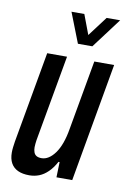

<svg xmlns="http://www.w3.org/2000/svg" viewBox="-84 -775 558 839"><g transform="rotate(10 195.0 -356.0)"><path d="M106 12Q76 12 55.5 2.5Q35 -7 24.5 -26Q14 -45 14 -73Q14 -84 15.5 -96.5Q17 -109 19 -122L91 -527H179L111 -145Q110 -137 109 -129Q108 -121 108 -113Q108 -101 111.5 -91Q115 -81 123.5 -76Q132 -71 146 -71Q162 -71 177 -80.5Q192 -90 205.5 -108.5Q219 -127 229 -154.5Q239 -182 245 -218L300 -527H388L295 0H225L227 -68H222Q207 -40 188.5 -22Q170 -4 149.5 4Q129 12 106 12ZM380 -724 280 -591H216L164 -724H221L267 -602H228L320 -724Z"/></g></svg>

Font: Archivo ExtraCondensed Medium
Style: Italic
Weight: 500
Width: 2
Italic angle: -10°
Designer: Hector Gatti
Foundry: Omnibus-Type
Version: Version 2.001